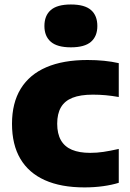

<svg xmlns="http://www.w3.org/2000/svg" viewBox="-20 -825 578 856"><path d="M356.5 10.5Q252 10.5 180 -21.8Q108 -54 70.8 -117Q33.5 -180 33.5 -273Q33.5 -366 72.5 -429.5Q111.5 -493 186.5 -525.2Q261.5 -557.5 370 -557.5Q409 -557.5 443.8 -554Q478.5 -550.5 509.5 -543.5V-392.5Q478.5 -398 451 -400.5Q423.5 -403 394 -403Q338 -403 303 -389Q268 -375 251.5 -346.2Q235 -317.5 235 -273.5Q235 -229 251.5 -200Q268 -171 300.8 -157.2Q333.5 -143.5 382 -143.5Q412 -143.5 440.8 -147.8Q469.5 -152 509.5 -161V-10Q479 -0.5 439.8 5Q400.5 10.5 356.5 10.5ZM296 -614Q235 -614 206.5 -638.8Q178 -663.5 178 -709Q178 -755.5 206.5 -780.2Q235 -805 296 -805Q357.5 -805 385.8 -780.2Q414 -755.5 414 -709Q414 -663.5 385.8 -638.8Q357.5 -614 296 -614Z"/></svg>

Font: Encode Sans SemiExpanded ExtraBold
Style: Regular
Weight: 800
Width: 6
Designer: Multiple Designers
Foundry: Impallari Type
Version: Version 3.002